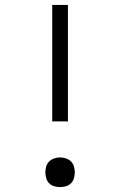

<svg xmlns="http://www.w3.org/2000/svg" viewBox="-20 -755 490 783"><path d="M193 -260V-735H257V-260ZM225 8Q213 8 201 4.5Q189 1 180.5 -7.5Q172 -16 168.5 -28Q165 -40 165 -52Q165 -65 168.5 -76.5Q172 -88 180.5 -96.5Q189 -105 201 -109Q213 -113 225 -113Q237 -113 249 -109Q261 -105 269.5 -96.5Q278 -88 281.5 -76.5Q285 -65 285 -52Q285 -40 281.5 -28Q278 -16 269.5 -7.5Q261 1 249 4.5Q237 8 225 8Z"/></svg>

Font: Iosevka Aile Custom Light
Style: Regular
Weight: 300
Designer: Belleve Invis
Foundry: Belleve Invis
Version: Version 17.0.2; ttfautohint (v1.8.3)